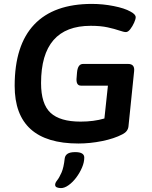

<svg xmlns="http://www.w3.org/2000/svg" viewBox="-20 -727 779 982"><path d="M381 7Q55 7 55 -288Q55 -496 155 -601.5Q255 -707 450 -707Q506 -707 561.5 -696Q617 -685 647 -668Q674 -654 674 -639Q674 -629 666 -611Q658 -593 646.5 -578Q635 -563 624 -563Q613 -563 590 -571Q567 -579 531 -587Q495 -595 444 -595Q190 -595 190 -302Q190 -195 238.5 -150Q287 -105 392 -105Q460 -105 514 -121L532 -289H394Q367 -289 372 -332L374 -357Q378 -400 405 -400H635Q670 -400 666 -363L637 -80Q634 -54 606 -40Q564 -18 502.5 -5.5Q441 7 381 7ZM292 235Q281 235 271.5 231.5Q262 228 262 218Q262 208 272.5 195Q283 182 294.5 156Q306 130 311 83Q313 68 325.5 59.5Q338 51 365 51Q411 51 411 79Q411 103 399.5 130Q388 157 370 181Q352 205 331 220Q310 235 292 235Z"/></svg>

Font: Asap Semi Expanded Semi Expanded SemiBold
Style: Italic
Weight: 600
Width: 6
Italic angle: -6°
Designer: Pablo Cosgaya
Foundry: Omnibus-Type
Version: Version 3.001; ttfautohint (v1.8.4.7-5d5b)